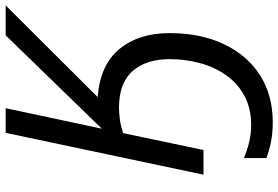

<svg xmlns="http://www.w3.org/2000/svg" viewBox="-176 -578 1004 693"><g transform="rotate(-90 326.5 -232.0)"><path d="M231 250Q192 250 160 243.5Q128 237 102 227V146Q131 158 160 165Q189 172 221 172Q281 172 326 148Q371 124 400.5 82.5Q430 41 444.5 -12Q459 -65 459 -122Q459 -207 416 -256Q373 -305 284 -305Q268 -305 243 -302Q218 -299 192 -290L131 0H42L193 -714H282L208 -367L545 -714H653L322 -382Q439 -373 496 -303Q553 -233 553 -123Q553 -10 513 74Q473 158 401 204Q329 250 231 250Z"/></g></svg>

Font: Noto Sans IKEA
Style: Italic
Weight: 400
Italic angle: -12°
Designer: Monotype Design Team
Foundry: Monotype Imaging Inc.
Version: Version 2.001